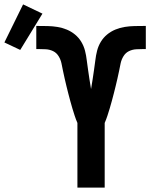

<svg xmlns="http://www.w3.org/2000/svg" viewBox="-164 -853 684 873"><path d="M188 0V-294Q181 -310 175.5 -327Q170 -344 165 -360.5Q160 -377 155.5 -394Q151 -411 146.5 -428Q142 -445 138 -462Q134 -479 130 -496Q126 -513 122.5 -530.5Q119 -548 115.5 -565Q112 -582 102.5 -597.5Q93 -613 77.5 -620.5Q62 -628 44 -629Q26 -630 9 -630H1V-735H9Q31 -735 53 -734.5Q75 -734 97 -730.5Q119 -727 139.5 -718.5Q160 -710 177 -696Q194 -682 205.5 -663Q217 -644 222.5 -622.5Q228 -601 230.5 -579Q233 -557 236.5 -535Q240 -513 243 -491Q246 -469 250 -448Q254 -469 257 -491Q260 -513 263.5 -535Q267 -557 269.5 -579Q272 -601 277.5 -622.5Q283 -644 294.5 -663Q306 -682 323 -696Q340 -710 360.5 -718.5Q381 -727 403 -730.5Q425 -734 447 -734.5Q469 -735 491 -735H499V-630H491Q474 -630 456 -629Q438 -628 422.5 -620.5Q407 -613 397.5 -597.5Q388 -582 384.5 -565Q381 -548 377.5 -530.5Q374 -513 370 -496Q366 -479 362 -462Q358 -445 353.5 -428Q349 -411 344.5 -394Q340 -377 335 -360.5Q330 -344 324.5 -327Q319 -310 312 -294V0ZM-72 -626 -144 -660 -59 -833 29 -791Z"/></svg>

Font: Iosevka Curly Extrabold
Style: Regular
Weight: 800
Monospace: yes
Designer: Belleve Invis
Foundry: Belleve Invis
Version: Version 22.1.2; ttfautohint (v1.8.4)